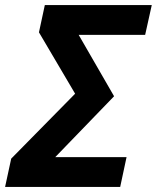

<svg xmlns="http://www.w3.org/2000/svg" viewBox="-41 -734 616 754"><path d="M3 -111 254 -366 112 -607 135 -714H555L529 -597H268L407 -356L176 -117H456L431 0H-21Z"/></svg>

Font: Noto Sans Display
Style: Bold Italic
Weight: 700
Italic angle: -12°
Designer: Monotype Design team
Foundry: Monotype Imaging Inc.
Version: Version 1.000